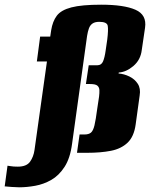

<svg xmlns="http://www.w3.org/2000/svg" viewBox="-121 -651 640 818"><path d="M-39 147Q-50 147 -71.5 145.5Q-93 144 -101 143L-89 55Q-85 56 -82 56Q-79 56 -75 57Q-70 58 -62.5 58.5Q-55 59 -45 59Q-8 59 7 38Q22 17 26 -12L79 -389H36L50 -495H93L97 -522Q103 -560 121 -584Q139 -608 183 -619.5Q227 -631 310 -631Q407 -631 456 -609.5Q505 -588 497 -533L483 -438Q478 -396 447.5 -370Q417 -344 385 -342L384 -338Q408 -336 430.5 -325Q453 -314 466 -294Q479 -274 474 -244L457 -121Q450 -69 422.5 -43Q395 -17 351.5 -8.5Q308 0 251 0H207L218 -78H238Q257 -78 266.5 -86Q276 -94 281.5 -117Q287 -140 293 -186L301 -239Q303 -255 302.5 -267Q302 -279 294 -286Q286 -293 263 -293H245L257 -373H294Q311 -373 318 -389.5Q325 -406 329 -435L336 -483Q341 -524 338 -541Q335 -558 302 -558Q284 -558 273.5 -551Q263 -544 258 -530.5Q253 -517 250 -498L186 -38Q178 23 154 60Q130 97 97.5 115.5Q65 134 29 140.5Q-7 147 -39 147Z"/></svg>

Font: Alumni Sans Black
Style: Italic
Weight: 900
Italic angle: -8°
Version: Version 1.016